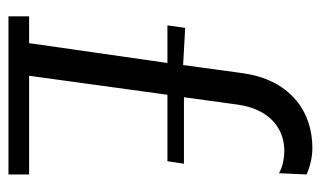

<svg xmlns="http://www.w3.org/2000/svg" viewBox="-176 -600 776 465"><g transform="rotate(90 212.5 -368.0)"><path d="M158 -569 138 -423 48 -428 42 -385H133L85 -50H20V0H403V-50H164L210 -385H371L377 -425H216L234 -556C244 -626 286 -668 346 -668C367 -668 387 -663 400 -655L403 -722C383 -731 360 -736 340 -736C242 -736 173 -674 158 -569Z"/></g></svg>

Font: Non Bureau Light
Style: Regular
Weight: 300
Designer: Jona Saucedo
Foundry: Non Foundry
Version: Version 1.000;FEAKit 1.0